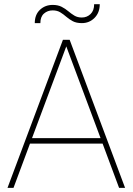

<svg xmlns="http://www.w3.org/2000/svg" viewBox="-20 -902 637 922"><path d="M551.8 0 472.7 -212.4H124L44.9 0H16.1L282.2 -710.9H314.5L580.6 0ZM133.8 -238.8H462.9L298.3 -679.2ZM432.1 -881.8H459Q459 -841.3 434.1 -816.2Q409.2 -791 373 -791Q346.7 -791 329.3 -800.3Q312 -809.6 298.3 -821.5Q284.7 -833.5 269.5 -842.8Q254.4 -852.1 232.9 -852.1Q208.5 -852.1 191.2 -836.9Q173.8 -821.8 173.8 -791H147Q147 -831.5 171.9 -855Q196.8 -878.4 232.9 -878.4Q258.3 -878.4 275.9 -869.4Q293.5 -860.4 307.9 -848.1Q322.3 -835.9 337.4 -826.9Q352.5 -817.9 373 -817.9Q397.5 -817.9 414.8 -834.5Q432.1 -851.1 432.1 -881.8Z"/></svg>

Font: Vazirmatn RD Thin
Style: Regular
Weight: 100
Designer: Saber Rastikerdar
Foundry: Saber Rastikerdar
Version: Version 32.102